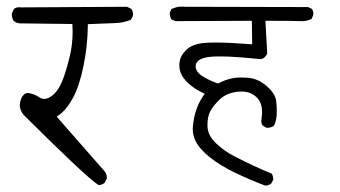

<svg xmlns="http://www.w3.org/2000/svg" viewBox="-20 -569 1040 587"><path d="M306.6 -25.9Q306.6 -37.1 299.3 -45.9L153.3 -212.4L159.7 -216.8Q183.6 -233.4 203.1 -269.8Q222.7 -306.2 235.1 -366.5Q247.6 -426.8 248.5 -488.3V-495.1L333 -498.5Q359.4 -499.5 380.4 -508.8L386.2 -520.5Q386.7 -522.5 386.7 -524.4Q386.7 -535.2 381.3 -542L368.2 -548.3L44.4 -546.4Q41.5 -546.9 39.1 -546.9Q29.3 -546.9 22.5 -541.5L16.1 -527.3Q16.1 -526.9 16.1 -525.9Q16.1 -514.2 22 -504.9Q29.8 -499 39.6 -497.6L201.2 -495.6Q202.1 -481 202.1 -473.1Q202.1 -433.6 193.4 -397Q176.8 -328.1 159.7 -299.8Q148.4 -281.2 133.3 -272.5Q124 -266.6 115.2 -266.6Q106.9 -266.6 99.6 -272Q86.9 -280.3 71.8 -283.7Q68.8 -284.7 65.9 -284.7Q57.6 -284.7 52.2 -278.8Q43 -270 41 -252Q40.5 -250 40.5 -247.6Q40.5 -232.4 52.2 -217.8Q240.7 -30.3 278.8 -4.9L283.2 -2.9Q292 -4.4 299.8 -9.8L306.2 -22.5Q306.6 -24.4 306.6 -25.9Z M637.7 -439Q627 -439 617.2 -438.5Q571.8 -437 551.8 -418.5Q531.7 -399.9 529.3 -380.4Q528.3 -374.5 528.3 -369.1Q528.3 -356 533.7 -343.3Q540 -328.6 557.4 -313Q574.7 -297.4 598.1 -286.1L606 -282.2L601.1 -275.4Q574.7 -236.8 569.8 -183.1Q569.3 -178.7 569.3 -174.8Q569.3 -141.1 595.7 -112.3Q606 -100.6 620.6 -88.9Q652.8 -63 698 -41.3Q743.2 -19.5 791 -1.5Q801.3 -2 809.1 -7.8L815.4 -19.5Q815.4 -20 815.4 -20.5Q815.4 -30.8 810.5 -38.1Q753.9 -61.5 696.3 -91.3Q667 -106.4 642.1 -129.4Q615.2 -153.8 614.3 -183.1Q614.3 -186 614.3 -188.5Q614.3 -213.4 623.5 -230Q633.3 -247.6 652.3 -265.6Q671.9 -284.2 706.5 -288.6Q712.4 -289.1 720.7 -289.1Q729 -289.1 738.8 -286.6Q753.9 -282.2 765.1 -271Q781.2 -255.4 781.2 -225.6Q781.2 -215.8 779.3 -204.1Q778.8 -201.7 778.8 -199.2Q778.8 -190.4 783.7 -184.6L795.4 -178.2Q795.9 -178.2 796.9 -178.2Q808.6 -178.2 817.4 -184.6Q824.2 -196.8 825.7 -215.8Q826.2 -223.1 826.2 -234.1Q826.2 -245.1 824.2 -260.7Q821.8 -282.7 795.4 -305.7Q769 -328.6 739.7 -331.1Q728.5 -332 721.7 -332Q714.8 -332 706.8 -331.8Q698.7 -331.5 688.5 -329.1Q668 -325.2 649.4 -314.9L646.5 -313.5Q604 -329.1 588.4 -344.2Q578.1 -354.5 578.1 -366.2Q578.1 -389.6 619.6 -395Q632.8 -396.5 647.9 -396.5Q663.1 -396.5 679.2 -396Q713.4 -394.5 767.1 -389.2Q772.5 -388.2 774.4 -388.2Q783.2 -388.2 789.6 -394.5Q793.5 -398.4 796.9 -404.8L791.5 -505.4H799.3Q877.4 -505.4 899.4 -504.4Q900.9 -504.4 905.5 -504.4Q910.2 -504.4 917.5 -505.9Q924.8 -507.3 932.6 -511.2L937.5 -522.5Q938 -524.4 938 -527.3Q938 -535.6 933.1 -542L921.9 -547.4L546.4 -548.3Q541.5 -548.8 537.8 -548.8Q534.2 -548.8 529.3 -548.6Q524.4 -548.3 517.6 -546.4Q510.7 -544.4 503.9 -541.5L499 -530.3Q499 -529.3 499 -528.8Q499 -517.6 503.9 -510.3Q510.7 -505.4 519.5 -504.4L750 -505.4L751 -433.6Q680.7 -439 637.7 -439Z"/></svg>

Font: Bakudai
Style: ExtraLight
Weight: 200
Version: Version 1.48